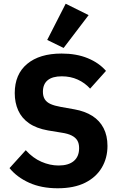

<svg xmlns="http://www.w3.org/2000/svg" viewBox="-20 -997 640 1029"><path d="M289 12Q202 12 136.5 -17.5Q71 -47 31 -96L118 -192Q156 -150 202 -130Q248 -110 294 -110Q347 -110 375.5 -134Q404 -158 404 -203Q404 -228 394.5 -244Q385 -260 364.5 -270.5Q344 -281 310 -286L237 -298Q175 -309 135.5 -336.5Q96 -364 77.5 -405.5Q59 -447 59 -498Q59 -599 125.5 -654.5Q192 -710 310 -710Q390 -710 450.5 -685Q511 -660 548 -617L463 -522Q435 -553 396.5 -570.5Q358 -588 311 -588Q261 -588 235.5 -567Q210 -546 210 -505Q210 -481 220 -465Q230 -449 251 -439.5Q272 -430 306 -424L379 -411Q435 -401 474.5 -376Q514 -351 535 -310.5Q556 -270 556 -215Q556 -150 525.5 -98.5Q495 -47 436 -17.5Q377 12 289 12ZM321 -740 233 -783 332 -977 455 -916Z"/></svg>

Font: Lilex
Style: Regular
Weight: 400
Monospace: yes
Designer: Mike Abbink, Paul van der Laan, Pieter van Rosmalen, Mikhael Khrustik
Foundry: Mikhael Khrustik
Version: Version 2.510